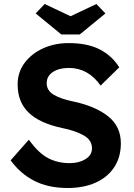

<svg xmlns="http://www.w3.org/2000/svg" viewBox="-20 -928 670 958"><path d="M318 10Q221 10 151.5 -25.5Q82 -61 33 -128L124 -231Q173 -163 221 -138.5Q269 -114 327 -114Q374 -114 406.5 -134Q439 -154 439 -188Q439 -229 397.5 -252.5Q356 -276 291 -289Q178 -313 123 -366Q68 -419 68 -507Q68 -568 103 -614.5Q138 -661 195.5 -687Q253 -713 323 -713Q416 -713 477.5 -681.5Q539 -650 575 -592L482 -501Q420 -589 324 -589Q274 -589 243.5 -568.5Q213 -548 213 -513Q213 -476 248.5 -455Q284 -434 344 -422Q454 -399 518.5 -348.5Q583 -298 583 -213Q583 -143 549.5 -93Q516 -43 456.5 -16.5Q397 10 318 10ZM286 -756 158 -861 203 -908 332 -847 461 -908 506 -861 378 -756Z"/></svg>

Font: Lexend SemiBold
Style: Regular
Weight: 600
Designer: Bonnie Shaver-Troup, Thomas Jockin
Foundry: Lexend
Version: Version 1.005; ttfautohint (v1.8.3)